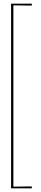

<svg xmlns="http://www.w3.org/2000/svg" viewBox="-20 -800 220 1040"><path d="M132.5 -770H152.5V-780H40V220H152.5V210H132.5L52.5 211V-771Z"/></svg>

Font: ZnikomitNo24
Style: Regular
Weight: 500
Designer: gluk
Foundry: gluk
Version: Version 0.55